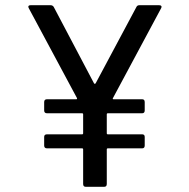

<svg xmlns="http://www.w3.org/2000/svg" viewBox="-20 -720 727 739"><path d="M300 -12V-145Q300 -149 296 -149H161Q150 -149 150 -160V-193Q150 -203 161 -203H296Q300 -203 300 -207V-280Q300 -284 296 -284H161Q150 -284 150 -295V-327Q150 -338 161 -338H274Q276 -338 276.5 -339.5Q277 -341 276 -343L91 -688Q89 -692 89 -694Q89 -700 99 -700H174Q183 -700 187 -693L342 -399Q344 -397 345 -397Q346 -397 348 -399L505 -693Q508 -700 517 -700H592Q599 -700 601 -696.5Q603 -693 600 -688L415 -343Q412 -338 417 -338H527Q537 -338 537 -327V-295Q537 -284 527 -284H395Q391 -284 391 -280V-207Q391 -203 395 -203H527Q537 -203 537 -193V-160Q537 -149 527 -149H395Q391 -149 391 -145V-12Q391 -1 381 -1H310Q300 -1 300 -12Z"/></svg>

Font: Barlow GEO Medium
Style: Regular
Weight: 500
Designer: Jeremy Tribby
Foundry: Tribby Type
Version: Version 1.408